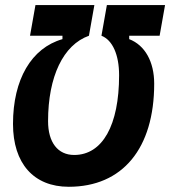

<svg xmlns="http://www.w3.org/2000/svg" viewBox="-20 -713 659 743"><path d="M117.2 -693.4 96.2 -574.7H221.7V-561.5C101.6 -527.3 30.3 -405.8 30.3 -233.4C30.3 -80.6 110.4 9.8 246.1 9.8C454.1 9.8 576.7 -138.2 576.7 -389.2C576.7 -474.1 541 -538.1 480 -561.5V-574.7H597.7L618.7 -693.4H393.6L372.6 -574.7C415.5 -558.1 440.9 -501 440.9 -421.9C440.9 -228 376.5 -113.3 267.1 -113.3C203.6 -113.3 166 -162.1 166 -244.1C166 -417 225.1 -539.6 324.2 -574.7L345.2 -693.4Z"/></svg>

Font: Cascadia Mono NF
Style: Bold Italic
Weight: 700
Italic angle: -10°
Monospace: yes
Designer: Aaron Bell
Foundry: Saja Typeworks
Version: Version 2404.023